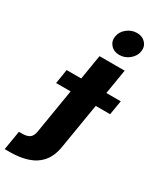

<svg xmlns="http://www.w3.org/2000/svg" viewBox="-350 -848 932 1126"><g transform="rotate(30 116.5 -285.0)"><path d="M101.1 -545.9H271.5L177.2 23.4Q166.5 90.3 132.8 129.9Q99.1 169.4 46.6 186.8Q-5.9 204.1 -73.2 204.1H-107.9L-86.4 74.7H-65.9Q-29.8 74.7 -13.4 61.5Q2.9 48.3 7.8 20.5ZM-40.5 -282.2 -24.9 -378.9H341.3L325.2 -282.2ZM197.3 -609.9Q160.6 -609.9 138.9 -633.8Q117.2 -657.7 122.6 -691.9Q128.4 -726.6 158.2 -750.2Q188 -773.9 224.6 -773.9Q261.2 -773.9 283 -750Q304.7 -726.1 298.8 -691.9Q293.5 -658.2 263.7 -634Q233.9 -609.9 197.3 -609.9Z"/></g></svg>

Font: Inter ExtraBold
Style: Italic
Weight: 800
Italic angle: -9.3988°
Designer: Rasmus Andersson
Foundry: rsms
Version: Version 4.001;git-66647c0bb